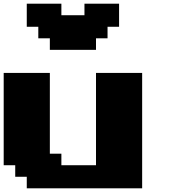

<svg xmlns="http://www.w3.org/2000/svg" viewBox="-20 -1020 915 1040"><path d="M125 0H750V-625H500V-125H312.5V-187.5H250V-625H0V-125H62.5V-62.5H125ZM250 -750H500V-812.5H562.5V-875H625V-1000H437.5V-937.5H312.5V-1000H125V-875H187.5V-812.5H250Z"/></svg>

Font: Faithful 32x
Style: Bold
Weight: 400
Foundry: Faithful Resource Pack
Version: Version 1.0; January 27, 2023